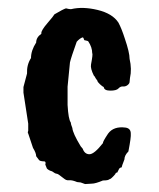

<svg xmlns="http://www.w3.org/2000/svg" viewBox="-20 -441 400 483"><path d="M71 -334Q71 -347 84 -356Q84 -357 84 -358Q84 -365 99.5 -383Q115 -401 117 -405Q139 -418 146 -420Q154 -418 157 -418H159Q188 -425 225.5 -416Q263 -407 278 -384Q286 -369 294 -344Q306 -309 306 -293Q312 -267 307 -245L306 -235Q306 -231 301 -227Q296 -223 289.5 -223.5Q283 -224 278 -218.5Q273 -213 257.5 -213Q242 -213 241 -222Q238 -223 231.5 -229Q225 -235 225 -238L220 -245Q220 -247 216 -251Q207 -269 209 -279Q214 -305 212 -307Q212 -322 202 -337Q201 -338 198.5 -338.5Q196 -339 192 -340Q190 -347 188 -347Q181 -345 173 -336Q159 -297 156 -284L150 -223V-177Q152 -141 158 -133Q158 -129 162 -119Q163 -106 183 -73L188 -67Q193 -53 205 -53Q217 -53 239 -81Q238 -84 252 -105Q266 -124 296 -120Q309 -118 309 -105Q310 -96 303 -60Q293 -50 293 -40Q286 -22 286 -20Q283 -20 280 -17L275 -7Q271 -7 270 -3Q259 10 255 10Q252 13 239 13Q220 21 211 21L194 22L183 18L174 17Q162 12 155.5 12.5Q149 13 146 11.5Q143 10 138 6Q126 -4 122.5 -4Q119 -4 111 -10Q103 -12 98 -17L94 -27Q96 -34 92 -35Q79 -35 77 -40L71 -48Q71 -56 63 -69L51 -105Q49 -107 51 -112V-130L39 -208V-222Q48 -255 48 -256Q47 -278 58 -295Q58 -314 71 -334Z"/></svg>

Font: Caveat Brush
Style: Regular
Weight: 400
Designer: Pablo Impallari
Foundry: Creative Lab NY
Version: Version 1.096; ttfautohint (v1.3)